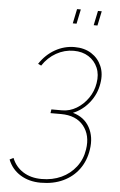

<svg xmlns="http://www.w3.org/2000/svg" viewBox="-61 -963 634 1015"><g transform="rotate(5 255.5 -455.5)"><path d="M194 10Q132 10 86 -18.5Q40 -47 20 -98L40 -108Q58 -62 99 -36Q140 -10 197 -10Q255 -10 301.5 -31.5Q348 -53 379 -93Q410 -133 418 -186Q430 -262 390 -311.5Q350 -361 270 -361H214L217 -381H274Q314 -381 350 -402.5Q386 -424 411 -460Q436 -496 443 -540Q451 -586 435.5 -622Q420 -658 387 -679Q354 -700 308 -700Q259 -700 215.5 -675.5Q172 -651 143 -607L126 -615Q159 -665 207.5 -692.5Q256 -720 311 -720Q363 -720 400 -696.5Q437 -673 454.5 -632.5Q472 -592 463 -540Q454 -483 418 -438Q382 -393 332 -373Q393 -356 421 -305Q449 -254 438 -186Q429 -127 397 -83Q365 -39 313.5 -14.5Q262 10 194 10ZM290 -844 306 -921H326L310 -844ZM401 -844 417 -921H437L421 -844Z"/></g></svg>

Font: Raleway Thin
Style: Italic
Weight: 100
Italic angle: -12°
Designer: Matt McInerney, Pablo Impallari, Rodrigo Fuenzalida
Foundry: Matt McInerney, Pablo Impallari, Rodrigo Fuenzalida
Version: Version 4.026